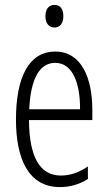

<svg xmlns="http://www.w3.org/2000/svg" viewBox="-20 -752 439 782"><path d="M202 -732C177 -732 165 -713 165 -686C165 -659 178 -640 202 -640C225 -640 238 -658 238 -686C238 -713 227 -732 202 -732ZM205 -542C98 -542 45 -438 45 -265C45 -102 98 10 224 10C267 10 305 -2 338 -23V-74C301 -49 265 -37 228 -37C141 -37 99 -115 98 -263H356V-305C356 -432 313 -542 205 -542ZM205 -496C277 -496 307 -410 306 -307H99C105 -435 143 -496 205 -496Z"/></svg>

Font: Noto Sans Gujarati UI ExtraCondensed Light
Style: Regular
Weight: 300
Width: 2
Designer: Jelle Bosma - Monotype Design Team, Universal Thirst
Foundry: Monotype Imaging Inc.
Version: Version 2.106